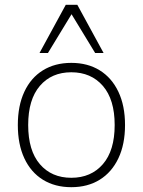

<svg xmlns="http://www.w3.org/2000/svg" viewBox="-20 -769 593 797"><path d="M276 8Q208 8 158 -23Q108 -54 81 -112Q54 -170 54 -250Q54 -330 81 -388Q108 -446 158 -477Q208 -508 276 -508Q344 -508 394 -477Q444 -446 471.5 -388Q499 -330 499 -250Q499 -170 471.5 -112Q444 -54 394 -23Q344 8 276 8ZM276 -31Q358 -31 407 -87.5Q456 -144 456 -250Q456 -356 407 -412.5Q358 -469 276 -469Q194 -469 145.5 -412.5Q97 -356 97 -250Q97 -144 145.5 -87.5Q194 -31 276 -31ZM144 -549 253 -749H301L410 -549H375L277 -710L179 -549Z"/></svg>

Font: Mulish ExtraLight ExtraLight
Style: Regular
Weight: 250
Version: Version 3.603